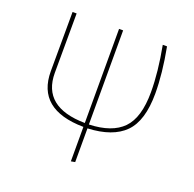

<svg xmlns="http://www.w3.org/2000/svg" viewBox="-126 -648 985 974"><g transform="rotate(20 366.5 -161.5)"><path d="M640 -274Q640 -126 575.5 -61Q511 4 377 10V192L355 196V10Q103 7 103 -199L104 -519H126L125 -198Q125 -14 355 -11V-519H377V-11Q500 -15 558.5 -75Q617 -135 617 -273Q617 -381 591 -519H614Q640 -381 640 -274Z"/></g></svg>

Font: FiraGO Thin
Style: Regular
Weight: 100
Designer: bBox Type
Foundry: bBox Type GmbH
Version: Version 1.001;PS 001.001;hotconv 1.0.88;makeotf.lib2.5.64775